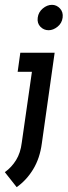

<svg xmlns="http://www.w3.org/2000/svg" viewBox="-25 -593 280 794"><path d="M59 -375H201L148 0Q140 61 112.5 106.5Q85 152 44 181L-5 119Q23 99 41.5 69Q60 39 65 -3L107 -296H48ZM131 -520Q134 -543 152 -558Q170 -573 190 -573Q209 -573 223 -558Q237 -543 234 -520Q231 -497 213 -482.5Q195 -468 176 -468Q156 -468 142 -482.5Q128 -497 131 -520Z"/></svg>

Font: Josefin Slab
Style: Bold Italic
Weight: 700
Italic angle: -12°
Designer: Santiago Orozco
Foundry: Typemade
Version: Version 2.000